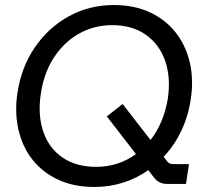

<svg xmlns="http://www.w3.org/2000/svg" viewBox="-20 -732 829 764"><path d="M355 12Q274 12 211.5 -17Q149 -46 109 -97Q69 -148 53.5 -215.5Q38 -283 49 -360Q64 -463 118 -542.5Q172 -622 253.5 -667Q335 -712 433 -712Q515 -712 577.5 -682.5Q640 -653 680 -601.5Q720 -550 735.5 -482Q751 -414 739 -337Q729 -269 701 -210.5Q673 -152 631 -108L643 -93Q650 -83 656.5 -81Q663 -79 679 -79H732L720 0H646Q613 0 594 -24L570 -55Q525 -23 470.5 -5.5Q416 12 355 12ZM363 -68Q451 -68 521 -119L405 -269L468 -318L579 -175Q605 -208 622.5 -250Q640 -292 648 -341Q660 -424 637 -490Q614 -556 560 -594Q506 -632 426 -632Q355 -632 295 -598.5Q235 -565 194.5 -503Q154 -441 142 -356Q130 -273 152.5 -207.5Q175 -142 229 -105Q283 -68 363 -68Z"/></svg>

Font: Host Grotesk
Style: Italic
Weight: 400
Italic angle: -8°
Designer: Doğukan Karapınar based on Poppins by Indian Type Foundry, Jonny Pinhorn
Foundry: Element Type
Version: Version 1.001; ttfautohint (v1.8.4.7-5d5b)